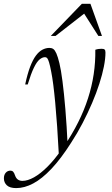

<svg xmlns="http://www.w3.org/2000/svg" viewBox="-100 -710 572 984"><path d="M42 -277H29Q40.5 -331 54.2 -367.2Q68 -403.5 83.8 -424.8Q99.5 -446 117.2 -455.2Q135 -464.5 153.5 -464.5Q165 -464.5 173.2 -458.8Q181.5 -453 189 -436Q196.5 -419 204.5 -386Q212.5 -353.5 220.2 -294Q228 -234.5 235 -150.5Q242 -66.5 247 40.5L202 91Q197.5 6 192.8 -62.5Q188 -131 183 -184Q178 -237 173 -275.8Q168 -314.5 163 -339.5Q156.5 -374 151.5 -390.2Q146.5 -406.5 142 -411.8Q137.5 -417 131 -417Q117 -417 102.8 -405.2Q88.5 -393.5 73.8 -363.2Q59 -333 42 -277ZM216.5 55 230.5 36Q271 -24 301.2 -84.5Q331.5 -145 351.2 -206.5Q371 -268 380.2 -330Q389.5 -392 388.5 -455Q397.5 -458 405.5 -459Q413.5 -460 420.5 -460Q432 -460 436.2 -456Q440.5 -452 440.5 -440.5Q440.5 -410 432.5 -369.2Q424.5 -328.5 409.2 -281Q394 -233.5 372.2 -182.5Q350.5 -131.5 323.5 -79.5Q296.5 -27.5 264.5 21.5Q212 104 163.5 155.2Q115 206.5 70.2 230.2Q25.5 254 -17 254Q-49.5 254 -64.8 239.8Q-80 225.5 -80 204Q-80 186 -70.5 175.2Q-61 164.5 -46.5 164.5Q-38 164.5 -32.5 170.2Q-27 176 -22.5 190Q-17.5 204 -8 210.5Q1.5 217 15 217Q41.5 217 74.2 198.8Q107 180.5 143.2 144.5Q179.5 108.5 216.5 55ZM160.5 -526 319.5 -690.5H363.5L422.5 -526H404L324 -651.5H346L185 -526Z"/></svg>

Font: Newsreader 36pt Light
Style: Italic
Weight: 300
Italic angle: -17°
Designer: Hugues Gentile
Foundry: Production Type
Version: Version 1.003